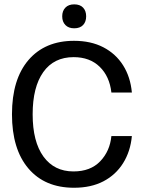

<svg xmlns="http://www.w3.org/2000/svg" viewBox="-20 -850 657 882"><path d="M320 12.5Q185.8 12.5 110.4 -76.2Q35 -165 35 -325Q35 -485.8 110.8 -574.2Q186.7 -662.5 320 -662.5Q397.5 -662.5 454.6 -632.9Q511.7 -603.3 545.4 -550Q579.2 -496.7 585.8 -425H491.7Q483.3 -499.2 437.9 -543.3Q392.5 -587.5 318.3 -587.5Q227.5 -587.5 178.8 -518.8Q130 -450 130 -325Q130 -199.2 179.6 -130.8Q229.2 -62.5 317.5 -62.5Q395.8 -62.5 440.4 -109.2Q485 -155.8 491.7 -225H585.8Q579.2 -154.2 545.4 -100.4Q511.7 -46.7 455 -17.1Q398.3 12.5 320 12.5ZM320.8 -720Q295 -720 280.4 -735Q265.8 -750 265.8 -775Q265.8 -800 280.4 -815Q295 -830 320.8 -830Q347.5 -830 361.7 -815Q375.8 -800 375.8 -775Q375.8 -750 361.7 -735Q347.5 -720 320.8 -720Z"/></svg>

Font: Familjen Grotesk Variable
Style: Regular
Weight: 400
Designer: Anders Wikstroem, Jonas Baeckman, Matilda Gysing, Kristian Moeller
Foundry: Familjen STHLM AB
Version: Version 2.000